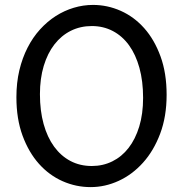

<svg xmlns="http://www.w3.org/2000/svg" viewBox="-20 -745 753 777"><path d="M559.1 -349.1Q559.1 -416.5 544.2 -470.5Q529.3 -524.4 502 -562Q474.6 -599.6 436.3 -619.6Q397.9 -639.6 351.6 -639.6Q305.2 -639.6 266.6 -620.4Q228 -601.1 200.2 -565.2Q172.4 -529.3 157 -478.3Q141.6 -427.2 141.6 -363.8Q141.6 -296.9 156.5 -243.2Q171.4 -189.5 199 -151.6Q226.6 -113.8 265.1 -93.5Q303.7 -73.2 351.6 -73.2Q396.5 -73.2 434.6 -92Q472.7 -110.8 500.2 -146.2Q527.8 -181.6 543.5 -232.9Q559.1 -284.2 559.1 -349.1ZM654.3 -361.3Q654.3 -273.4 628.2 -204.1Q602.1 -134.8 558.8 -86.7Q515.6 -38.6 460.4 -13.2Q405.3 12.2 346.7 12.2Q287.6 12.2 233.4 -11.7Q179.2 -35.6 137.7 -82Q96.2 -128.4 71.3 -196Q46.4 -263.7 46.4 -351.6Q46.4 -410.2 58.3 -460.4Q70.3 -510.7 91.6 -552.2Q112.8 -593.8 142.1 -626Q171.4 -658.2 205.8 -680.2Q240.2 -702.1 278.6 -713.6Q316.9 -725.1 356.4 -725.1Q414.6 -725.1 468.5 -701.2Q522.5 -677.2 563.7 -630.9Q605 -584.5 629.6 -516.8Q654.3 -449.2 654.3 -361.3Z"/></svg>

Font: Andika DR AuSIL
Style: Regular
Weight: 400
Designer: Annie Olsen & Victor Gaultney
Foundry: SIL International
Version: Version 0.003